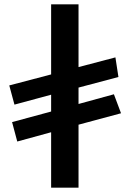

<svg xmlns="http://www.w3.org/2000/svg" viewBox="-20 -875 608 890"><path d="M344 -5V-297L541 -350L508 -438L344 -393V-469L529 -518L515 -609L344 -564V-855H217V-530L23 -479L47 -390L217 -436V-358L36 -309L60 -219L217 -262V-5Z"/></svg>

Font: Ny Stormning
Style: Fi
Weight: 300
Designer: Robert Jablonski, Mew Too
Foundry: Cannot Into Space Fonts
Version: Version 0.90